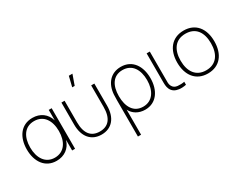

<svg xmlns="http://www.w3.org/2000/svg" viewBox="-106 -1369 2788 2213"><g transform="rotate(-30 1288.0 -262.5)"><path d="M275 15C379.5 15 457.5 -42.5 487 -140.5V0H526V-540H487V-401C457.5 -497.5 381 -555 276 -555C121 -555 40 -430 40 -270C40 -109 122 15 275 15ZM275 -27C150 -27 85 -132 85 -271C85 -409 146 -513 275 -513C401 -513 467 -412 467 -271C467 -132 402 -27 275 -27Z M884.5 -765 851.5 -630H884.5L932.5 -765ZM656 -246C656 -86 738 12 875 12C1012 12 1094 -86 1094 -246V-540H1052V-254C1052 -100 987 -29 875 -29C763 -29 698 -100 698 -254V-540H656Z M1224 240H1266V-93C1298 -29 1365 15 1454 15C1603 15 1686 -109 1686 -271C1686 -430 1607 -555 1453 -555C1314 -555 1235 -454 1226 -317C1225 -302 1224 -277 1224 -241ZM1451 -27C1324 -27 1266 -132 1266 -272C1266 -413 1325 -513 1451 -513C1580 -513 1641 -409 1641 -271C1641 -132 1576 -27 1451 -27Z M1907 5C1936 9 1970 7 2002 0V-40C1975 -34 1942 -33 1912 -36C1880 -40 1858 -52 1843 -81C1829 -109 1832 -132 1832 -179V-540H1790V-179C1790 -132 1789 -98 1805 -63C1824 -22 1860 -1 1907 5Z M2289 15C2448 15 2536 -100 2536 -271C2536 -438 2450 -555 2289 -555C2132 -555 2042 -441 2042 -271C2042 -103 2129 15 2289 15ZM2289 -27C2156 -27 2087 -124 2087 -271C2087 -413 2152 -513 2289 -513C2424 -513 2491 -418 2491 -271C2491 -126 2425 -27 2289 -27Z"/></g></svg>

Font: Hauora ExtraLight
Style: Regular
Weight: 200
Designer: Mikhail Sharanda
Foundry: WCYS & Co.
Version: Version 1.010